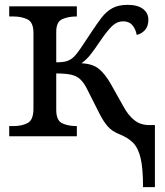

<svg xmlns="http://www.w3.org/2000/svg" viewBox="-20 -562 682 792"><path d="M570 210Q570 132 560 90Q550 48 528.5 26.5Q507 5 471 -9Q443 -20 425 -40Q407 -60 390 -94L341 -191Q327 -220 311.5 -234.5Q296 -249 273 -254Q250 -259 212 -259V-109Q212 -65 236.5 -53.5Q261 -42 294 -42H297V0H18V-42H36Q70 -42 94 -54.5Q118 -67 118 -114V-426Q118 -470 93.5 -482Q69 -494 36 -494H18V-536H297V-494H294Q262 -494 237 -483Q212 -472 212 -431V-305Q241 -305 256 -310Q271 -315 283 -326Q296 -338 313.5 -364Q331 -390 356 -428Q379 -463 398.5 -488.5Q418 -514 443 -528Q468 -542 506 -542Q548 -542 570 -525Q592 -508 592 -481Q592 -453 577.5 -437.5Q563 -422 544 -418Q540 -441 526.5 -457.5Q513 -474 488 -474Q463 -474 443 -455Q423 -436 397 -398Q370 -358 353 -336.5Q336 -315 316 -301Q363 -299 389 -277Q415 -255 438 -214L489 -123Q509 -86 534.5 -66Q560 -46 596 -46H619V210Z"/></svg>

Font: NotoSerif-Regular
Style: Regular
Weight: 400
Designer: Monotype Design Team
Foundry: Monotype Imaging Inc.
Version: Version 2.007; ttfautohint (v1.8) -l 8 -r 50 -G 200 -x 14 -D